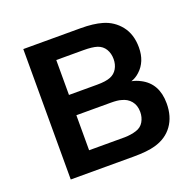

<svg xmlns="http://www.w3.org/2000/svg" viewBox="-101 -644 755 747"><g transform="rotate(-20 276.0 -270.0)"><path d="M69.5 0V-540H307Q359.5 -540 395.5 -529.5Q439 -517 466.8 -481.8Q494.5 -446.5 494.5 -392.5Q494.5 -333.5 457 -299.5Q441.5 -285 422 -278.5Q439.5 -275.5 458.5 -265.5Q521.5 -233 521.5 -151Q521.5 -96.5 495 -59.8Q468.5 -23 420 -9.5Q387.5 0 330 0ZM292.5 -311.5Q328.5 -311.5 348 -319.5Q366.5 -327 376.5 -344.2Q386.5 -361.5 386.5 -383.5Q386.5 -407 375.8 -424.8Q365 -442.5 344.5 -449.5Q324.5 -456 287.5 -456H175.5V-311.5ZM323.5 -82.5Q334 -82.5 347.5 -84.5Q361 -86.5 371.5 -90Q392.5 -96.5 403 -114.5Q413.5 -132.5 413.5 -155Q413.5 -182 399 -199.8Q384.5 -217.5 360.5 -223Q346.5 -227.5 318 -227.5H175.5V-82.5Z"/></g></svg>

Font: Hauora SemiBold
Style: Regular
Weight: 600
Designer: Wayne Shih
Foundry: WCYS
Version: Version 1.001